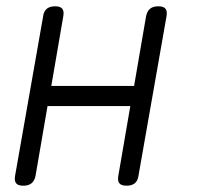

<svg xmlns="http://www.w3.org/2000/svg" viewBox="-20 -580 640 610"><path d="M54 10Q37 10 31 2Q25 -6 28 -22L117 -528Q119 -544 128.5 -552Q138 -560 155 -560Q172 -560 178 -552Q184 -544 181 -528L143 -307H406L444 -528Q447 -544 456.5 -552Q466 -560 483 -560Q500 -560 506 -552Q512 -544 509 -528L420 -22Q418 -6 408.5 2Q399 10 382 10Q365 10 359 2Q353 -6 356 -22L394 -243H131L93 -22Q90 -6 80.5 2Q71 10 54 10Z"/></svg>

Font: Maple Mono NL ExtraLight
Style: Italic
Weight: 275
Italic angle: -10°
Monospace: yes
Designer: subframe7536
Version: Version 7.000